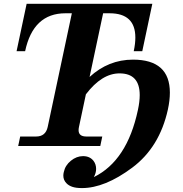

<svg xmlns="http://www.w3.org/2000/svg" viewBox="-20 -752 941 989"><path d="M402.3 216.8Q371.6 216.8 352.8 210.4Q334 204.1 322.8 192.4Q306.2 175.8 306.2 152.8Q306.2 143.6 308.6 134.3Q315.9 99.6 345.2 75.9Q374.5 52.2 407.7 52.2Q442.4 52.2 461.4 76.2Q475.1 93.8 475.1 118.2Q475.1 138.7 463.4 160.2Q634.8 76.2 690.4 -185.5Q699.7 -228.5 699.7 -262.2Q699.7 -374 595.7 -374Q504.4 -374 422.4 -266.1L386.7 -97.7Q384.8 -88.9 384.8 -81.5Q384.8 -48.8 424.8 -48.8H506.8L496.6 0H73.7L84 -48.8H166Q214.8 -48.8 225.6 -97.7L350.1 -683.6H316.9Q150.9 -683.6 109.4 -488.3H65.4L117.2 -732.4H764.6L712.9 -488.3H668.9Q677.2 -527.3 677.2 -558.6Q677.2 -683.6 544.4 -683.6H511.2L441.4 -355.5Q538.6 -444.8 665 -444.8Q855 -444.8 855 -274.9Q855 -234.9 844.7 -187.5Q801.8 6.8 660.9 111.8Q520 216.8 402.3 216.8Z"/></svg>

Font: Munson
Style: Bold Italic
Weight: 700
Italic angle: -12°
Designer: Paul James MIller
Foundry: High-Logic / Made with FontCreator
Version: Version 2.10;May 5, 2019;FontCreator 11.5.0.2430 64-bit